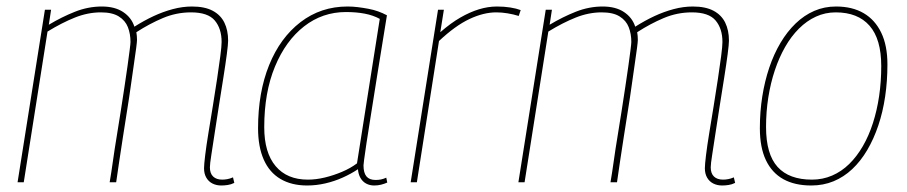

<svg xmlns="http://www.w3.org/2000/svg" viewBox="-20 -560 2788 590"><path d="M660 10Q645 10 633 4Q621 -2 614 -14Q607 -26 607 -43Q607 -54 610.5 -83Q614 -112 620.5 -151.5Q627 -191 634 -234Q641 -277 647 -317Q653 -357 657 -387.5Q661 -418 661 -431Q661 -472 640 -497Q619 -522 567 -522Q522 -522 480.5 -504.5Q439 -487 399 -461Q400 -455 400.5 -449.5Q401 -444 401 -437Q401 -432 398.5 -412.5Q396 -393 391.5 -363Q387 -333 382 -296.5Q377 -260 370.5 -220Q364 -180 358 -140.5Q352 -101 346.5 -65Q341 -29 337 0H317Q322 -29 327 -65Q332 -101 338.5 -140Q345 -179 351 -218Q357 -257 362.5 -293Q368 -329 372 -358Q376 -387 378.5 -406.5Q381 -426 381 -431Q381 -456 373 -476.5Q365 -497 345 -509.5Q325 -522 290 -522Q250 -522 210 -506Q170 -490 126 -463L53 0H34L118 -530H137L130 -484Q170 -508 210.5 -524Q251 -540 293 -540Q333 -540 358.5 -523Q384 -506 393 -478Q423 -497 452 -510.5Q481 -524 511 -532Q541 -540 570 -540Q609 -540 633.5 -527Q658 -514 669.5 -490.5Q681 -467 681 -435Q681 -424 677 -393.5Q673 -363 666.5 -322Q660 -281 653 -237Q646 -193 640 -153Q634 -113 629.5 -84.5Q625 -56 625 -46Q625 -27 635 -17.5Q645 -8 663 -8Q670 -8 678.5 -9.5Q687 -11 696 -15L700 2Q690 7 679.5 8.5Q669 10 660 10Z M1130 10Q1116 10 1105 4Q1094 -2 1087.5 -13.5Q1081 -25 1080 -40Q1059 -26 1033.5 -14.5Q1008 -3 980 3.5Q952 10 924 10Q876 10 842 -10Q808 -30 790.5 -69.5Q773 -109 773 -166Q773 -276 807 -360Q841 -444 903.5 -492Q966 -540 1048 -540Q1064 -540 1080 -538Q1096 -536 1112 -533Q1128 -530 1142 -525Q1156 -520 1169 -513Q1152 -410 1140 -334Q1128 -258 1119.5 -205Q1111 -152 1106 -119Q1101 -86 1099 -70Q1097 -54 1097 -52Q1097 -29 1106 -18Q1115 -7 1134 -7Q1143 -7 1150.5 -8.5Q1158 -10 1167 -14L1170 1Q1161 5 1151 7.5Q1141 10 1130 10ZM1077 -58 1147 -502Q1127 -513 1101 -518Q1075 -523 1043 -523Q971 -523 914.5 -479Q858 -435 825 -355.5Q792 -276 792 -169Q792 -91 827 -49.5Q862 -8 926 -8Q951 -8 978 -14.5Q1005 -21 1031 -32Q1057 -43 1077 -58Z M1344 -530 1333 -461Q1365 -489 1394.5 -506Q1424 -523 1452 -531.5Q1480 -540 1507 -540Q1529 -540 1548 -537Q1567 -534 1580 -529L1574 -511Q1558 -516 1540 -519Q1522 -522 1505 -522Q1466 -522 1422.5 -501.5Q1379 -481 1329 -434L1261 0H1242L1326 -530Z M2199 10Q2184 10 2172 4Q2160 -2 2153 -14Q2146 -26 2146 -43Q2146 -54 2149.5 -83Q2153 -112 2159.5 -151.5Q2166 -191 2173 -234Q2180 -277 2186 -317Q2192 -357 2196 -387.5Q2200 -418 2200 -431Q2200 -472 2179 -497Q2158 -522 2106 -522Q2061 -522 2019.5 -504.5Q1978 -487 1938 -461Q1939 -455 1939.5 -449.5Q1940 -444 1940 -437Q1940 -432 1937.5 -412.5Q1935 -393 1930.5 -363Q1926 -333 1921 -296.5Q1916 -260 1909.5 -220Q1903 -180 1897 -140.5Q1891 -101 1885.5 -65Q1880 -29 1876 0H1856Q1861 -29 1866 -65Q1871 -101 1877.5 -140Q1884 -179 1890 -218Q1896 -257 1901.5 -293Q1907 -329 1911 -358Q1915 -387 1917.5 -406.5Q1920 -426 1920 -431Q1920 -456 1912 -476.5Q1904 -497 1884 -509.5Q1864 -522 1829 -522Q1789 -522 1749 -506Q1709 -490 1665 -463L1592 0H1573L1657 -530H1676L1669 -484Q1709 -508 1749.5 -524Q1790 -540 1832 -540Q1872 -540 1897.5 -523Q1923 -506 1932 -478Q1962 -497 1991 -510.5Q2020 -524 2050 -532Q2080 -540 2109 -540Q2148 -540 2172.5 -527Q2197 -514 2208.5 -490.5Q2220 -467 2220 -435Q2220 -424 2216 -393.5Q2212 -363 2205.5 -322Q2199 -281 2192 -237Q2185 -193 2179 -153Q2173 -113 2168.5 -84.5Q2164 -56 2164 -46Q2164 -27 2174 -17.5Q2184 -8 2202 -8Q2209 -8 2217.5 -9.5Q2226 -11 2235 -15L2239 2Q2229 7 2218.5 8.5Q2208 10 2199 10Z M2473 10Q2422 10 2387 -9.5Q2352 -29 2333.5 -68Q2315 -107 2315 -166Q2315 -217 2322.5 -264Q2330 -311 2344 -352.5Q2358 -394 2378.5 -428.5Q2399 -463 2425 -488Q2451 -513 2482 -526.5Q2513 -540 2549 -540Q2599 -540 2634 -519.5Q2669 -499 2688 -459.5Q2707 -420 2707 -362Q2707 -311 2700 -263.5Q2693 -216 2679 -174.5Q2665 -133 2645 -99Q2625 -65 2599 -40.5Q2573 -16 2541.5 -3Q2510 10 2473 10ZM2475 -8Q2508 -8 2537 -20.5Q2566 -33 2589.5 -56Q2613 -79 2631.5 -111Q2650 -143 2662.5 -182Q2675 -221 2681.5 -265Q2688 -309 2688 -357Q2688 -440 2652 -481Q2616 -522 2548 -522Q2516 -522 2487.5 -509Q2459 -496 2435 -472Q2411 -448 2392.5 -415.5Q2374 -383 2361 -344Q2348 -305 2341 -261Q2334 -217 2334 -170Q2334 -86 2369.5 -47Q2405 -8 2475 -8Z"/></svg>

Font: Georama ExtraCondensed Thin Thin
Style: Italic
Weight: 250
Italic angle: -9°
Version: Version 1.001